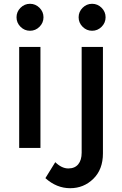

<svg xmlns="http://www.w3.org/2000/svg" viewBox="-20 -779 643 1011"><path d="M193 0H81V-532H193ZM88 -638Q67 -659 67 -688Q67 -717 88 -738Q109 -759 138 -759Q167 -759 188 -738Q209 -717 209 -688Q209 -659 188 -638Q167 -617 138 -617Q109 -617 88 -638ZM410 25V-532H522V29Q522 113 471.5 162.5Q421 212 349.5 212Q278 212 219 159L271 75Q305 108 339.5 108Q374 108 392 86Q410 64 410 25ZM415 -638Q394 -659 394 -688Q394 -717 415 -738Q436 -759 465 -759Q494 -759 515 -738Q536 -717 536 -688Q536 -659 515 -638Q494 -617 465 -617Q436 -617 415 -638Z"/></svg>

Font: Myanmar Khyay
Style: Regular
Weight: 400
Designer: Danh Hong
Foundry: Google Inc.
Version: Version 1.10 March 4, 2015